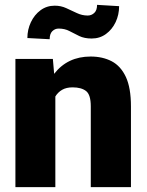

<svg xmlns="http://www.w3.org/2000/svg" viewBox="-20 -771 604 791"><path d="M279.3 -411.1Q253.4 -411.1 236.1 -401.1Q218.8 -391.1 208 -373.5V0H43.5V-528.3H197.8L203.1 -466.8Q258.3 -538.1 353.5 -538.1Q402.8 -538.1 440.2 -518.6Q477.5 -499 498.5 -454.1Q519.5 -409.2 519.5 -332.5V0H354V-333Q354 -380.9 334.5 -396Q314.9 -411.1 279.3 -411.1ZM379.9 -751 470.7 -745.6Q470.7 -710 456.3 -679.7Q441.9 -649.4 416.5 -630.9Q391.1 -612.3 357.9 -612.3Q327.6 -612.3 306.4 -622.6Q285.2 -632.8 265.9 -643.1Q246.6 -653.3 221.7 -653.3Q206.5 -653.3 195.6 -642.6Q184.6 -631.8 184.6 -609.4L92.8 -614.3Q92.8 -648.9 107.2 -679.4Q121.6 -710 147 -728.8Q172.4 -747.6 205.6 -747.6Q231 -747.6 252.9 -737.5Q274.9 -727.5 296.4 -717.3Q317.9 -707 341.3 -707Q356.9 -707 368.4 -717.8Q379.9 -728.5 379.9 -751Z"/></svg>

Font: Vazirmatn UI FD Black
Style: Regular
Weight: 900
Designer: Saber Rastikerdar
Foundry: Saber Rastikerdar
Version: Version 33.003